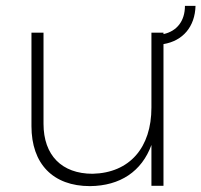

<svg xmlns="http://www.w3.org/2000/svg" viewBox="-20 -632 685 653"><path d="M645 -612H609C609 -561 582 -526 536 -516V-521H495V-266C495 -130 421 -44 295 -41C190 -41 128 -104 128 -211V-521H87V-203C87 -75 160 1 286 1C389 0 462 -49 495 -139V0H536V-482C602 -493 643 -541 645 -612Z"/></svg>

Font: Montserrat ExtraLight
Style: Regular
Weight: 250
Designer: Julieta Ulanovsky
Foundry: Julieta Ulanovsky
Version: Version 4.000